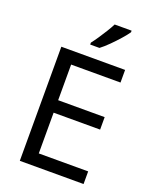

<svg xmlns="http://www.w3.org/2000/svg" viewBox="-170 -1036 897 1129"><g transform="rotate(20 278.0 -472.0)"><path d="M496 0H97V-714H496V-635H187V-412H478V-334H187V-79H496ZM453 -934Q441 -916 416 -887.5Q391 -859 362.5 -830.5Q334 -802 310 -784H252V-796Q267 -815 284.5 -841Q302 -867 319 -894.5Q336 -922 347 -944H453Z"/></g></svg>

Font: Noto Sans Medefaidrin
Style: Regular
Weight: 400
Designer: Dalton Maag Ltd
Foundry: Dalton Maag Ltd
Version: Version 1.002; ttfautohint (v1.8.4.7-5d5b)